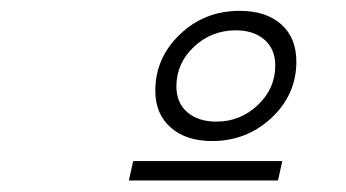

<svg xmlns="http://www.w3.org/2000/svg" viewBox="-20 -586 626 347"><path d="M413.1 -566.4Q460.9 -566.4 488.3 -542Q515.6 -517.6 515.6 -474.6Q515.6 -415 470.7 -373Q425.8 -331.1 363.3 -331.1Q316.4 -331.1 288.6 -355.5Q260.7 -379.9 260.7 -421.9Q260.7 -481.4 305.2 -523.9Q349.6 -566.4 413.1 -566.4ZM406.2 -531.2Q362.3 -531.2 330.6 -501.5Q298.8 -471.7 298.8 -429.7Q298.8 -400.4 318.4 -383.3Q337.9 -366.2 371.1 -366.2Q414.1 -366.2 445.8 -396Q477.5 -425.8 477.5 -467.8Q477.5 -497.1 458 -514.2Q438.5 -531.2 406.2 -531.2ZM220.7 -294.9H490.2L482.4 -259.8H212.9Z"/></svg>

Font: Thabit-Oblique
Style: Oblique
Weight: 500
Designer: Regenerated by Nadim Shaikli
Foundry: MAK Alagha
Version: 0.01